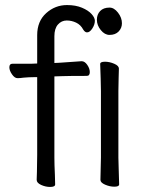

<svg xmlns="http://www.w3.org/2000/svg" viewBox="-20 -728 584 759"><path d="M413 -590Q394 -590 378.5 -609Q363 -628 363 -650Q363 -671 376 -684.5Q389 -698 413 -698Q431 -698 446.5 -678Q462 -658 462 -636Q462 -617 449 -603.5Q436 -590 413 -590ZM73 -421Q59 -419 50 -419H49Q38 -419 27.5 -434Q17 -449 17 -462Q17 -476 29 -476H103L127 -477V-589Q127 -644 162.5 -676Q198 -708 245 -708Q279 -708 304 -697.5Q329 -687 342 -672.5Q355 -658 355 -646Q355 -631 345 -615.5Q335 -600 324 -600Q316 -600 309 -611Q299 -630 281 -638.5Q263 -647 244 -647Q223 -647 209 -631Q195 -615 195 -585V-479L216 -480Q221 -480 302 -486H303Q315 -486 325 -471.5Q335 -457 335 -443Q335 -428 323 -428Q253 -428 227 -427L195 -426V-105Q195 -79 197 -37L198 1Q198 11 178 11Q160 11 142.5 3Q125 -5 125 -17Q125 -35 126 -49L127 -116V-423H114Q95 -423 73 -421ZM378 -417 376 -475Q376 -484 395 -484Q413 -484 431.5 -476Q450 -468 450 -457Q450 -436 449 -421L448 -368V-105L449 -67L451 1Q451 10 432 10Q414 10 395.5 2Q377 -6 377 -17L379 -105V-368Z"/></svg>

Font: Fusion Kai T
Style: Regular
Weight: 400
Designer: Fontworks Inc.
Version: Version 24.134;May 13, 2024